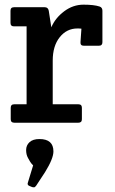

<svg xmlns="http://www.w3.org/2000/svg" viewBox="-20 -526 491 823"><path d="M407 -498Q419 -494 419 -480V-345Q419 -330 404 -330H339Q324 -330 325 -345L329 -403Q324 -404 312 -404Q266 -404 236 -366.5Q206 -329 206 -266V-79H316Q331 -79 331 -64V-15Q331 0 316 0H41Q26 0 26 -15V-64Q26 -79 41 -79H94V-413H40Q25 -413 25 -428V-480Q25 -495 40 -495H172Q186 -495 189 -480L200 -409Q217 -449 255 -477.5Q293 -506 338 -506Q383 -506 407 -498ZM173 212 135 270Q130 277 125.5 277Q121 277 118 276L106 271Q95 267 100 255L122 183Q113 174 108.5 166Q104 158 100 151Q92 137 92 117Q92 97 106.5 83.5Q121 70 149 70Q209 70 209 123Q209 154 173 212Z"/></svg>

Font: Crete Round
Style: Regular
Weight: 400
Designer: Veronika Burian
Foundry: TypeTogether
Version: Version 1.001